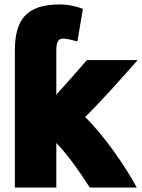

<svg xmlns="http://www.w3.org/2000/svg" viewBox="-20 -821 641 866"><path d="M47 25V-592C47 -731 98 -801 250 -801C270 -801 306 -799 354 -781L329 -634C301 -642 278 -647 265 -647C240 -647 234 -628 234 -588V-394C283 -448 340 -513 372 -550H601C532 -472 442 -370 364 -293C445 -215 544 -74 597 25H385C345 -38 287 -122 234 -176V25Z"/></svg>

Font: Repo Black
Style: Regular
Weight: 900
Designer: Stefan Peev
Foundry: Context Ltd
Version: Version 1.502